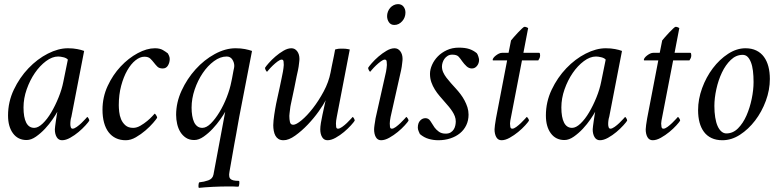

<svg xmlns="http://www.w3.org/2000/svg" viewBox="-20 -674 3798 931"><path d="M309 -440Q263 -440 212 -414Q161 -388 118 -343Q75 -298 47 -239Q19 -180 19 -114Q19 -60 43 -27.5Q67 5 109 5Q131 5 154.5 -11.5Q178 -28 198.5 -50Q219 -72 235 -95.5Q251 -119 258 -132Q257 -127 255 -114.5Q253 -102 251 -88Q249 -74 247.5 -62.5Q246 -51 246 -47Q246 -24 255 -9Q264 6 281 6Q299 6 320.5 -6Q342 -18 361 -34Q380 -50 394.5 -66Q409 -82 413 -89Q413 -94 409 -100.5Q405 -107 403 -107Q402 -106 394 -97Q386 -88 375 -77.5Q364 -67 352 -58.5Q340 -50 332 -50Q326 -50 323.5 -56.5Q321 -63 321 -72Q321 -82 322.5 -92Q324 -102 326 -107L388 -427Q381 -430 372.5 -432Q364 -434 354.5 -436Q345 -438 333.5 -439Q322 -440 309 -440ZM262 -400Q272 -400 287 -396.5Q302 -393 309 -385L287 -277Q280 -241 264 -201.5Q248 -162 228.5 -129Q209 -96 187 -75Q165 -54 146 -54Q120 -54 107 -79.5Q94 -105 94 -153Q94 -197 109.5 -241Q125 -285 149 -320Q173 -355 203 -377.5Q233 -400 262 -400Z M731 -440Q692 -440 647.5 -416Q603 -392 565 -351.5Q527 -311 502 -257Q477 -203 477 -142Q477 -107 484.5 -79.5Q492 -52 506.5 -33Q521 -14 542 -4Q563 6 590 6Q614 6 639 -8.5Q664 -23 685.5 -41.5Q707 -60 722.5 -78Q738 -96 742 -103Q742 -108 737 -115.5Q732 -123 730 -123Q729 -122 719 -111Q709 -100 694 -87.5Q679 -75 661 -64.5Q643 -54 626 -54Q602 -54 588 -66.5Q574 -79 567 -96Q560 -113 558 -132Q556 -151 556 -164Q556 -215 567.5 -258Q579 -301 597 -332.5Q615 -364 637 -381.5Q659 -399 680 -399Q699 -399 708.5 -390Q718 -381 726 -370.5Q734 -360 743 -351Q752 -342 769 -342Q786 -342 794.5 -356.5Q803 -371 803 -388Q803 -396 799.5 -404Q796 -412 794 -415Q784 -423 769.5 -431.5Q755 -440 731 -440Z M1136 231Q1138 230 1139 225.5Q1140 221 1140.5 216Q1141 211 1140.5 207Q1140 203 1138 203Q1121 203 1111.5 200.5Q1102 198 1097.5 193.5Q1093 189 1092 183.5Q1091 178 1091 173Q1091 172 1091.5 168Q1092 164 1093 157Q1106 84 1116 26Q1121 1 1125 -22.5Q1129 -46 1132.5 -65Q1136 -84 1138 -95.5Q1140 -107 1140 -107L1202 -427Q1188 -432 1168 -436Q1148 -440 1122 -440Q1073 -440 1021.5 -412Q970 -384 928.5 -338Q887 -292 860.5 -234.5Q834 -177 834 -117Q834 -95 839 -73Q844 -51 854.5 -34Q865 -17 881.5 -6Q898 5 922 5Q944 5 967.5 -11.5Q991 -28 1011.5 -50Q1032 -72 1048.5 -95.5Q1065 -119 1072 -132L1015 173Q1011 193 990 200.5Q969 208 947 210Q945 210 944 214Q943 218 942.5 223Q942 228 942.5 232Q943 236 944 237Q972 234 1011.5 232Q1051 230 1096 230Q1101 230 1106 230Q1111 230 1116 230.5Q1121 231 1126 231Q1131 231 1136 231ZM1115 -345Q1114 -340 1112 -331Q1110 -322 1108.5 -312Q1107 -302 1105 -293Q1103 -284 1102 -279Q1095 -242 1079.5 -202.5Q1064 -163 1044 -130Q1024 -97 1002.5 -75.5Q981 -54 961 -54Q947 -54 937 -61.5Q927 -69 921 -82Q915 -95 912 -113Q909 -131 909 -152Q909 -196 924 -240Q939 -284 963 -319.5Q987 -355 1017.5 -377.5Q1048 -400 1079 -400Q1097 -400 1106.5 -385.5Q1116 -371 1116 -354Q1116 -352 1115.5 -349.5Q1115 -347 1115 -345Z M1533 -47Q1533 -24 1542 -9Q1551 6 1568 6Q1586 6 1607.5 -6Q1629 -18 1648 -34Q1667 -50 1681.5 -66Q1696 -82 1700 -89Q1700 -94 1696 -100.5Q1692 -107 1690 -107Q1689 -106 1681 -97Q1673 -88 1662 -77.5Q1651 -67 1639 -58.5Q1627 -50 1619 -50Q1611 -50 1610 -59Q1609 -68 1609 -75Q1609 -79 1610 -89Q1611 -99 1613 -107L1676 -434Q1672 -435 1666.5 -436Q1661 -437 1656 -437.5Q1651 -438 1646 -438Q1641 -438 1637 -438Q1633 -438 1629 -438Q1625 -438 1621 -437.5Q1617 -437 1613 -436Q1609 -435 1605 -434Q1602 -418 1599.5 -404.5Q1597 -391 1594 -378Q1591 -365 1588.5 -351.5Q1586 -338 1583 -323Q1574 -276 1549.5 -230.5Q1525 -185 1497 -149Q1469 -113 1442.5 -91Q1416 -69 1402 -69Q1389 -69 1386 -82Q1383 -95 1383 -112Q1383 -116 1384 -124Q1385 -132 1386 -140.5Q1387 -149 1388 -156.5Q1389 -164 1390 -167Q1399 -212 1407 -247Q1413 -278 1418.5 -304.5Q1424 -331 1425 -334Q1427 -342 1428 -350.5Q1429 -359 1430 -366.5Q1431 -374 1431.5 -379.5Q1432 -385 1432 -388Q1432 -411 1421 -425.5Q1410 -440 1393 -440Q1375 -440 1354.5 -428Q1334 -416 1315.5 -400Q1297 -384 1283 -368Q1269 -352 1265 -345Q1265 -340 1269 -333Q1273 -326 1275 -326Q1276 -327 1284 -336.5Q1292 -346 1303 -356.5Q1314 -367 1326 -376Q1338 -385 1346 -385Q1354 -385 1355 -375.5Q1356 -366 1356 -359Q1356 -355 1354.5 -343.5Q1353 -332 1352 -327Q1350 -316 1345.5 -294.5Q1341 -273 1336 -249Q1331 -225 1326 -203.5Q1321 -182 1319 -171Q1317 -160 1314.5 -146.5Q1312 -133 1310 -118.5Q1308 -104 1306.5 -91Q1305 -78 1305 -67Q1305 -53 1307.5 -39.5Q1310 -26 1315.5 -16Q1321 -6 1330.5 0Q1340 6 1355 6Q1380 6 1411.5 -16.5Q1443 -39 1472.5 -70Q1502 -101 1525.5 -134Q1549 -167 1559 -188Q1556 -175 1552 -156Q1548 -137 1543.5 -117Q1539 -97 1536 -78Q1533 -59 1533 -47Z M1910 -654Q1899 -654 1889 -649Q1879 -644 1872 -636Q1865 -628 1861 -617.5Q1857 -607 1857 -596Q1857 -579 1866 -566Q1875 -553 1892 -553Q1904 -553 1913.5 -558Q1923 -563 1930.5 -571.5Q1938 -580 1942 -590.5Q1946 -601 1946 -613Q1946 -630 1936.5 -642Q1927 -654 1910 -654ZM1852 -327 1801 -100Q1800 -92 1798.5 -83.5Q1797 -75 1796 -68Q1795 -61 1794.5 -55.5Q1794 -50 1794 -47Q1794 -24 1802.5 -9Q1811 6 1828 6Q1846 6 1867.5 -6Q1889 -18 1908.5 -34Q1928 -50 1942.5 -66Q1957 -82 1961 -89Q1961 -94 1956.5 -100.5Q1952 -107 1950 -107Q1949 -106 1941 -97Q1933 -88 1922 -77.5Q1911 -67 1899.5 -58.5Q1888 -50 1880 -50Q1872 -50 1871 -59Q1870 -68 1870 -75Q1870 -79 1871 -89Q1872 -99 1874 -107L1925 -334Q1927 -342 1928 -350.5Q1929 -359 1930 -366.5Q1931 -374 1931.5 -379.5Q1932 -385 1932 -388Q1932 -411 1921 -425.5Q1910 -440 1893 -440Q1875 -440 1854.5 -428Q1834 -416 1815.5 -400Q1797 -384 1783 -368Q1769 -352 1765 -345Q1765 -340 1769 -333Q1773 -326 1775 -326Q1776 -327 1784 -336.5Q1792 -346 1803 -356.5Q1814 -367 1826 -376Q1838 -385 1846 -385Q1854 -385 1855 -375.5Q1856 -366 1856 -359Q1856 -355 1854.5 -343.5Q1853 -332 1852 -327Z M2205 -443Q2173 -443 2147 -431Q2121 -419 2103 -400.5Q2085 -382 2075 -359.5Q2065 -337 2065 -316Q2065 -294 2071.5 -275.5Q2078 -257 2088.5 -240Q2099 -223 2112 -208Q2125 -193 2138 -178Q2148 -167 2157 -156Q2166 -145 2173.5 -133.5Q2181 -122 2185.5 -110Q2190 -98 2190 -85Q2190 -77 2188 -66.5Q2186 -56 2180.5 -47Q2175 -38 2165.5 -32Q2156 -26 2141 -26Q2121 -26 2108 -35.5Q2095 -45 2087 -56Q2076 -73 2067 -87Q2058 -101 2043 -101Q2028 -101 2017 -89Q2006 -77 2006 -55Q2006 -47 2010 -37.5Q2014 -28 2016 -24Q2036 -7 2059 -0.5Q2082 6 2105 6Q2137 6 2164 -3Q2191 -12 2210.5 -28Q2230 -44 2241 -67Q2252 -90 2252 -118Q2252 -137 2246.5 -154Q2241 -171 2232.5 -187Q2224 -203 2213 -217.5Q2202 -232 2190 -245Q2178 -258 2166.5 -271Q2155 -284 2145 -297Q2135 -310 2129 -323.5Q2123 -337 2123 -352Q2123 -360 2126 -370Q2129 -380 2135 -388.5Q2141 -397 2150.5 -403Q2160 -409 2173 -409Q2195 -409 2204 -399Q2213 -389 2221 -377Q2231 -363 2242.5 -352.5Q2254 -342 2268 -342Q2283 -342 2293 -354.5Q2303 -367 2303 -384Q2303 -389 2299.5 -400Q2296 -411 2292 -416Q2275 -430 2255 -436.5Q2235 -443 2205 -443Z M2446 -418H2416Q2407 -418 2399 -414Q2391 -410 2384 -404.5Q2377 -399 2373 -393.5Q2369 -388 2369 -384Q2369 -382 2370 -381.5Q2371 -381 2372 -381H2439L2385 -100Q2382 -83 2380 -68Q2378 -53 2378 -47Q2378 -24 2386.5 -9Q2395 6 2412 6Q2430 6 2451.5 -6Q2473 -18 2492.5 -34Q2512 -50 2526.5 -66Q2541 -82 2545 -89Q2545 -94 2540.5 -100.5Q2536 -107 2534 -107Q2533 -106 2525 -97Q2517 -88 2506 -77.5Q2495 -67 2483.5 -58.5Q2472 -50 2464 -50Q2456 -50 2454.5 -59Q2453 -68 2453 -75Q2453 -79 2454.5 -89Q2456 -99 2458 -107L2511 -381H2590Q2594 -387 2596.5 -392.5Q2599 -398 2599 -406Q2599 -410 2598 -414Q2597 -418 2594 -418H2518L2541 -538Q2538 -540 2533 -542Q2528 -544 2523 -544Q2520 -544 2511 -535.5Q2502 -527 2491.5 -516Q2481 -505 2471.5 -494Q2462 -483 2458 -478Z M2917 -440Q2871 -440 2820 -414Q2769 -388 2726 -343Q2683 -298 2655 -239Q2627 -180 2627 -114Q2627 -60 2651 -27.5Q2675 5 2717 5Q2739 5 2762.5 -11.5Q2786 -28 2806.5 -50Q2827 -72 2843 -95.5Q2859 -119 2866 -132Q2865 -127 2863 -114.5Q2861 -102 2859 -88Q2857 -74 2855.5 -62.5Q2854 -51 2854 -47Q2854 -24 2863 -9Q2872 6 2889 6Q2907 6 2928.5 -6Q2950 -18 2969 -34Q2988 -50 3002.5 -66Q3017 -82 3021 -89Q3021 -94 3017 -100.5Q3013 -107 3011 -107Q3010 -106 3002 -97Q2994 -88 2983 -77.5Q2972 -67 2960 -58.5Q2948 -50 2940 -50Q2934 -50 2931.5 -56.5Q2929 -63 2929 -72Q2929 -82 2930.5 -92Q2932 -102 2934 -107L2996 -427Q2989 -430 2980.5 -432Q2972 -434 2962.5 -436Q2953 -438 2941.5 -439Q2930 -440 2917 -440ZM2870 -400Q2880 -400 2895 -396.5Q2910 -393 2917 -385L2895 -277Q2888 -241 2872 -201.5Q2856 -162 2836.5 -129Q2817 -96 2795 -75Q2773 -54 2754 -54Q2728 -54 2715 -79.5Q2702 -105 2702 -153Q2702 -197 2717.5 -241Q2733 -285 2757 -320Q2781 -355 2811 -377.5Q2841 -400 2870 -400Z M3179 -418H3149Q3140 -418 3132 -414Q3124 -410 3117 -404.5Q3110 -399 3106 -393.5Q3102 -388 3102 -384Q3102 -382 3103 -381.5Q3104 -381 3105 -381H3172L3118 -100Q3115 -83 3113 -68Q3111 -53 3111 -47Q3111 -24 3119.5 -9Q3128 6 3145 6Q3163 6 3184.5 -6Q3206 -18 3225.5 -34Q3245 -50 3259.5 -66Q3274 -82 3278 -89Q3278 -94 3273.5 -100.5Q3269 -107 3267 -107Q3266 -106 3258 -97Q3250 -88 3239 -77.5Q3228 -67 3216.5 -58.5Q3205 -50 3197 -50Q3189 -50 3187.5 -59Q3186 -68 3186 -75Q3186 -79 3187.5 -89Q3189 -99 3191 -107L3244 -381H3323Q3327 -387 3329.5 -392.5Q3332 -398 3332 -406Q3332 -410 3331 -414Q3330 -418 3327 -418H3251L3274 -538Q3271 -540 3266 -542Q3261 -544 3256 -544Q3253 -544 3244 -535.5Q3235 -527 3224.5 -516Q3214 -505 3204.5 -494Q3195 -483 3191 -478Z M3581 -408Q3595 -408 3604.5 -399Q3614 -390 3621 -372.5Q3628 -355 3631 -330.5Q3634 -306 3634 -276Q3634 -238 3625 -194.5Q3616 -151 3599.5 -113.5Q3583 -76 3558.5 -51.5Q3534 -27 3502 -27Q3489 -27 3478 -36.5Q3467 -46 3459.5 -63Q3452 -80 3448 -105Q3444 -130 3444 -160Q3444 -198 3453.5 -241.5Q3463 -285 3480.5 -322Q3498 -359 3523.5 -383.5Q3549 -408 3581 -408ZM3595 -440Q3552 -440 3510.5 -413Q3469 -386 3436.5 -343Q3404 -300 3384.5 -246.5Q3365 -193 3365 -140Q3365 -107 3372 -80.5Q3379 -54 3393.5 -34.5Q3408 -15 3430.5 -4.5Q3453 6 3483 6Q3527 6 3568 -20.5Q3609 -47 3641.5 -89.5Q3674 -132 3693.5 -185Q3713 -238 3713 -291Q3713 -324 3706 -351Q3699 -378 3684.5 -398Q3670 -418 3647.5 -429Q3625 -440 3595 -440Z"/></svg>

Font: Vermiglione
Style: Italic
Weight: 400
Italic angle: -11°
Version: Version 1.105